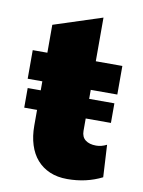

<svg xmlns="http://www.w3.org/2000/svg" viewBox="-81 -747 612 820"><g transform="rotate(10 225.0 -337.0)"><path d="M418 -18.6Q350.1 15.6 267.6 15.6Q224.6 15.6 191.7 1.5Q158.7 -12.7 136 -38.6Q113.3 -64.5 101.6 -101.6Q89.8 -138.7 89.8 -184.6V-252.9H34.2V-337.9H90.8V-377H27.3V-501H90.8V-622.1L300.8 -690.4V-501H416V-377H300.8V-337.9H410.2V-252.9H300.8V-199.2Q300.8 -172.9 317.9 -159.7Q335 -146.5 364.3 -146.5Q387.2 -146.5 410.2 -158.2Z"/></g></svg>

Font: Paytone One
Style: Regular
Weight: 400
Designer: vernon adams
Foundry: vernon adams
Version: 1.000